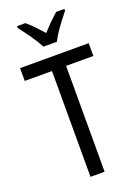

<svg xmlns="http://www.w3.org/2000/svg" viewBox="-174 -1014 782 1086"><g transform="rotate(-20 217.0 -471.5)"><path d="M259 0H174V-637H10V-714H423V-637H259ZM176 -783Q159 -816 130 -857.5Q101 -899 75 -932V-943H125Q146 -926 170 -901Q194 -876 217 -850Q243 -879 263.5 -899Q284 -919 310 -943H360V-932Q344 -912 324 -886Q304 -860 286 -833Q268 -806 257 -783Z"/></g></svg>

Font: Noto Sans Devanagari Condensed
Style: Regular
Weight: 400
Width: 3
Designer: Jelle Bosma - Monotype Design Team
Foundry: Monotype Imaging Inc.
Version: Version 2.004; ttfautohint (v1.8.4.7-5d5b)